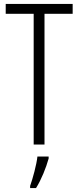

<svg xmlns="http://www.w3.org/2000/svg" viewBox="-20 -734 399 975"><path d="M206 0V-664H349V-714H9V-664H151V0ZM227 71V61H170C166 101 146 174 133 210V221H163C190 178 214 118 227 71Z"/></svg>

Font: Noto Sans Arabic ExtCond Light
Style: Regular
Weight: 300
Width: 2
Designer: Monotype Design Team, Nadine Chahine, Nizar Qandah and Khaled Hosny
Foundry: Monotype Imaging Inc.
Version: Version 2.012